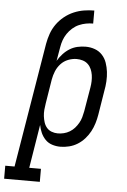

<svg xmlns="http://www.w3.org/2000/svg" viewBox="-122 -779 683 1029"><g transform="rotate(5 220.0 -265.0)"><path d="M-60 205V135H-10L101 -535Q106 -563 115.5 -590Q125 -617 142 -641Q159 -665 182.5 -684Q206 -703 233 -714.5Q260 -726 288 -730.5Q316 -735 343 -735V-665Q324 -665 305 -661.5Q286 -658 267.5 -650Q249 -642 233 -628Q217 -614 205.5 -597Q194 -580 187.5 -561.5Q181 -543 178 -524L165 -449Q177 -469 193 -486.5Q209 -504 228.5 -516Q248 -528 270 -533Q292 -538 314 -538Q314 -538 314 -538Q314 -538 314 -538Q340 -538 363.5 -529.5Q387 -521 403.5 -503Q420 -485 428 -461.5Q436 -438 439 -413.5Q442 -389 440.5 -362.5Q439 -336 434 -311L413 -181Q409 -157 402 -134Q395 -111 383.5 -89.5Q372 -68 355 -49Q338 -30 317 -17Q296 -4 272 2Q248 8 225 8Q202 8 180.5 1Q159 -6 144 -21.5Q129 -37 120 -57Q111 -77 107 -99L69 135H132V205ZM205 -62Q221 -62 237.5 -66Q254 -70 269 -79Q284 -88 295.5 -101Q307 -114 315.5 -129Q324 -144 328.5 -160Q333 -176 336 -192L358 -322Q361 -339 361.5 -356.5Q362 -374 359.5 -390Q357 -406 350.5 -421Q344 -436 332.5 -447Q321 -458 305 -463Q289 -468 272 -468Q249 -468 226 -459Q203 -450 186.5 -432Q170 -414 161 -392Q152 -370 148 -347L127 -217Q124 -200 122.5 -182Q121 -164 123 -147.5Q125 -131 130 -115Q135 -99 145.5 -86.5Q156 -74 172 -68Q188 -62 205 -62Z"/></g></svg>

Font: Iosevka Curly Slab Oblique
Style: Regular
Weight: 400
Italic angle: -9°
Monospace: yes
Designer: Belleve Invis
Foundry: Belleve Invis
Version: Version 11.1.0; ttfautohint (v1.8.3)